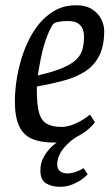

<svg xmlns="http://www.w3.org/2000/svg" viewBox="-20 -533 426 730"><path d="M185.4 9.1Q134.8 9.1 101.7 -5.2Q68.7 -19.5 52.7 -53.8Q36.6 -88 36.6 -147.6Q36.6 -191.4 45.1 -241.3Q53.6 -291.1 71.3 -339.1Q88.9 -387.1 116.7 -426.6Q144.5 -466 182.5 -489.5Q220.4 -513 269.3 -513Q306.6 -513 330.4 -497.6Q354.1 -482.1 365.1 -459.7Q376.2 -437.3 376.2 -415.8Q376.2 -358.3 357.4 -321.3Q338.7 -284.3 304.4 -261.9Q270.1 -239.6 223.3 -226.9Q176.4 -214.1 120 -204V-190.2Q120 -136.3 128.2 -105.7Q136.3 -75.2 157.3 -62.8Q178.2 -50.4 214.3 -50.4Q237.7 -50.4 267.2 -63.3Q296.7 -76.2 322.2 -97.3L341 -68.1Q324.3 -46 298.3 -28.4Q272.4 -10.9 243.1 -0.9Q213.9 9.1 185.4 9.1ZM123.7 -246.2Q184.8 -260.2 220.1 -275.7Q255.4 -291.2 272.3 -309Q289.2 -326.7 294.4 -348.4Q299.5 -370 299.5 -395.4Q299.5 -407.9 295.2 -420.9Q290.9 -434 277.7 -443.5Q264.5 -453.1 236.6 -453.1Q216.2 -453.1 200.7 -449.7Q185.2 -446.2 180.4 -439.1Q165.6 -415.5 154.2 -381.8Q142.7 -348.1 135.6 -312.7Q128.4 -277.3 123.7 -246.2ZM207.9 177.2Q177.3 177.2 155.4 164.3Q133.5 151.4 133.5 114.4Q133.5 87.7 146.4 63.7Q159.2 39.8 182 19.7Q204.8 -0.3 234.5 -13.7H273.3Q263.4 -8.5 250.4 2.2Q237.3 12.8 225.1 26.7Q213 40.7 205.3 57.3Q197.5 74 197.5 91.5Q197.5 110.2 208.8 118.3Q220.1 126.4 235.9 126.4Q251.4 126.4 267.9 120.5Q284.5 114.7 297.6 106.4L313.4 129.9Q310.2 133.9 295.6 145.6Q280.9 157.2 258 167.2Q235.2 177.2 207.9 177.2Z"/></svg>

Font: Faustina Light
Style: Italic
Weight: 300
Italic angle: -8°
Designer: Alfonso Garcia
Foundry: http://www.omnibus-type.com
Version: Version 1.200